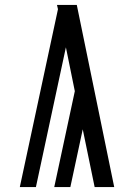

<svg xmlns="http://www.w3.org/2000/svg" viewBox="-20 -755 540 775"><path d="M362 0 314 -233 264 0H199L282 -387L246 -564L125 0H60L214 -718L210 -735H290L441 0Z"/></svg>

Font: Iosevka Curly
Style: Regular
Weight: 400
Monospace: yes
Designer: Belleve Invis
Foundry: Belleve Invis
Version: Version 22.1.2; ttfautohint (v1.8.4)